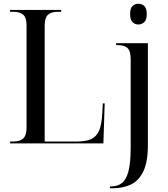

<svg xmlns="http://www.w3.org/2000/svg" viewBox="-20 -767 898 1027"><path d="M34 0V-10H50Q87 -10 104.5 -26.5Q122 -43 122 -84V-632Q122 -672 104.5 -688Q87 -704 50 -704H34V-714H307V-704H290Q253 -704 236 -687.5Q219 -671 219 -631V-10H391Q440 -10 468.5 -23.5Q497 -37 510.5 -69.5Q524 -102 527 -159L530 -214H540L533 0ZM720 -636Q702 -636 689 -648.5Q676 -661 676 -692Q676 -723 689 -735Q702 -747 720 -747Q738 -747 751.5 -735Q765 -723 765 -692Q765 -661 751.5 -648.5Q738 -636 720 -636ZM568 240V230H575Q608 230 631.5 212.5Q655 195 667 149.5Q679 104 679 21V-450Q679 -494 662 -510Q645 -526 606 -526H601V-536H771V10Q771 100 746.5 150Q722 200 680 220Q638 240 584 240Z"/></svg>

Font: Noto Serif Display SemiCondensed
Style: Regular
Weight: 400
Width: 4
Designer: Monotype Design Team
Foundry: Monotype Imaging Inc.
Version: Version 2.009